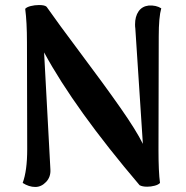

<svg xmlns="http://www.w3.org/2000/svg" viewBox="-20 -728 737 762"><path d="M70 -2Q88 -50 88 -136L87 -559Q87 -641 80 -693Q86 -700 102 -704Q118 -708 135 -708Q158 -708 165 -701Q209 -638 296 -522Q395 -390 458 -300Q521 -210 547 -157L517 -616Q516 -621 516 -631Q516 -663 530 -683Q544 -703 570 -706Q599 -708 620 -695Q610 -660 610 -583L609 -133Q609 -46 615 -2Q609 5 594 9Q579 13 564 13Q545 13 534 7Q277 -295 155 -520L180 -56Q182 -26 163 -6Q144 14 120 14Q95 14 70 -2Z"/></svg>

Font: Arima Madurai ExtraBold
Style: Regular
Weight: 800
Designer: Joana Correia and Natanael Gama
Foundry: NDISCOVER
Version: Version 1.019